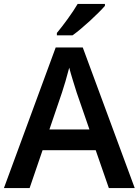

<svg xmlns="http://www.w3.org/2000/svg" viewBox="-20 -959 707 979"><path d="M515 -929V-939H376C350 -894 301 -828 270 -791V-779H350C400 -814 483 -892 515 -929ZM535 0H667L402 -717H264L0 0H131L197 -193H468ZM371 -487 436 -299H232L296 -487C304 -510 323 -574 333 -614C341 -581 363 -513 371 -487Z"/></svg>

Font: Noto Sans Kayah Li SemiBold
Style: Regular
Weight: 600
Designer: Monotype Design Team, Sérgio Martins
Foundry: Monotype Imaging Inc.
Version: Version 2.002